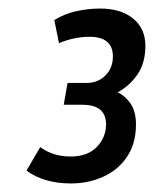

<svg xmlns="http://www.w3.org/2000/svg" viewBox="-20 -794 360 449"><path d="M42 -395 74 -450Q104 -428 145 -428Q185 -428 206.5 -450.5Q228 -473 228 -503Q228 -549 173 -549H129L138 -600H182Q209 -600 226.5 -617.5Q244 -635 244 -662Q244 -708 189 -708Q171 -708 152.5 -704Q134 -700 118 -693L107 -747Q129 -761 157 -767.5Q185 -774 214 -774Q263 -774 291.5 -750.5Q320 -727 320 -687Q320 -647 301.5 -620Q283 -593 255 -578Q273 -570 285.5 -551.5Q298 -533 298 -503Q298 -459 277.5 -428Q257 -397 222 -381Q187 -365 146 -365Q83 -365 42 -395Z"/></svg>

Font: Georama SemiCondensed SemiBold
Style: Italic
Weight: 600
Width: 4
Italic angle: -9°
Designer: Jean-Baptiste Levee
Foundry: Production Type
Version: Version 1.000